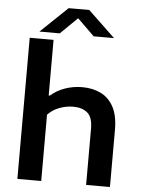

<svg xmlns="http://www.w3.org/2000/svg" viewBox="-64 -1045 806 1095"><g transform="rotate(5 339.0 -498.0)"><path d="M77.5 0V-808H214V-489.5H220.5Q256.5 -521 303.2 -537.2Q350 -553.5 401 -553.5Q461 -553.5 507.5 -530.8Q554 -508 580.8 -458.2Q607.5 -408.5 607.5 -328V0H471V-321Q471 -387 441 -412.5Q411 -438 359 -438Q319.5 -438 280.8 -423.5Q242 -409 214 -379.5V0ZM129.5 -848 284 -995.5H402L556.5 -848H440L343 -943L246 -848Z"/></g></svg>

Font: Encode Sans Expanded SemiBold
Style: Regular
Weight: 600
Width: 7
Designer: Multiple Designers
Foundry: Impallari Type
Version: Version 3.000; ttfautohint (v1.8.3) -l 8 -r 50 -G 200 -x 14 